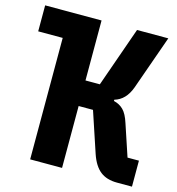

<svg xmlns="http://www.w3.org/2000/svg" viewBox="-105 -788 809 878"><g transform="rotate(15 300.0 -349.0)"><path d="M117 -575H1V-698H268V-414H336L436 -698H584L493 -441Q470 -378 418 -363V-357Q445 -351 463.5 -332.5Q482 -314 495 -273L545 -123H599V0H528Q479 0 448.5 -24Q418 -48 400 -101L336 -293H268V0H117Z"/></g></svg>

Font: Lilex Nerd Font
Style: Bold
Weight: 700
Designer: Mike Abbink, Paul van der Laan, Pieter van Rosmalen, Mikhael Khrustik
Foundry: Mikhael Khrustik
Version: Version 2.400; ttfautohint (v1.8.4.7-5d5b);Nerd Fonts 3.3.0